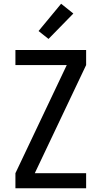

<svg xmlns="http://www.w3.org/2000/svg" viewBox="-20 -1001 540 1021"><path d="M62 0V-80L335 -655H62V-735H438V-655L165 -80H438V0ZM238 -794 185 -836 305 -981 370 -929Z"/></svg>

Font: Iosevka Bendy Medium
Style: Regular
Weight: 500
Monospace: yes
Designer: Belleve Invis
Foundry: Belleve Invis
Version: Version 30.1.2